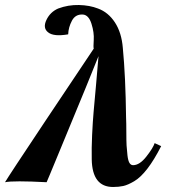

<svg xmlns="http://www.w3.org/2000/svg" viewBox="-38 -727 675 766"><path d="M605 -144Q577 -89 550 -54Q523 -19 497.5 -4Q472 11 454 15Q436 19 413 19Q330 19 328 -91Q327 -135 329.5 -188.5Q332 -242 335.5 -281Q339 -320 345.5 -392Q352 -464 355 -503L304 -377Q252 -251 200 -125Q148 1 148 0Q15 -7 -18 0Q-4 -24 144 -246Q292 -468 336 -533Q334 -538 336 -567.5Q338 -597 327 -632Q316 -667 293 -669Q263 -671 249 -644.5Q235 -618 234 -590Q176 -580 154 -598Q132 -615 147 -647Q162 -679 194 -693Q234 -708 277 -707Q320 -706 353 -693Q394 -678 420.5 -637.5Q447 -597 452 -536Q463 -422 465 -257Q466 -237 466 -200.5Q466 -164 467 -146.5Q468 -129 470.5 -107.5Q473 -86 478.5 -77Q484 -68 493 -68Q519 -68 546 -102.5Q573 -137 579 -156Z"/></svg>

Font: GFS Artemisia
Style: Bold Italic
Weight: 700
Italic angle: -12°
Designer: Designed by Takis Katsoulidis and George D. Matthiopoulos.
Foundry: Designed by Takis Katsoulidis and George D. Matthiopoulos.
Version: Version 1.0